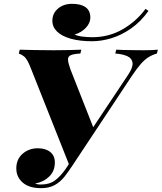

<svg xmlns="http://www.w3.org/2000/svg" viewBox="-20 -967 843 1001"><path d="M194 -5Q238 -5 267.5 -27Q297 -49 324.5 -89.5Q352 -130 386 -186Q386 -186 398.5 -186Q411 -186 411 -186Q383 -145 360.5 -109Q338 -73 315.5 -45Q293 -17 264 -1.5Q235 14 194 14Q132 14 98.5 -15Q65 -44 65 -89Q65 -137 98 -165.5Q131 -194 177 -194Q218 -194 242 -174.5Q266 -155 266 -120Q266 -75 236.5 -46.5Q207 -18 163 -10Q168 -8 175 -6.5Q182 -5 194 -5ZM351 -94 342 -104 142 -608Q132 -634 123.5 -649.5Q115 -665 104.5 -673.5Q94 -682 78 -688L83 -708Q113 -707 162 -706Q211 -705 260 -705Q309 -705 342.5 -706Q376 -707 404 -708L399 -688Q365 -686 349.5 -679.5Q334 -673 334.5 -656.5Q335 -640 347 -606L471 -291L342 -118L648 -577Q674 -616 671 -639.5Q668 -663 644 -674Q620 -685 581 -688L586 -708Q596 -707 622.5 -706.5Q649 -706 679.5 -705.5Q710 -705 728 -705Q772 -705 803 -708L798 -688Q774 -681 754.5 -669Q735 -657 714.5 -634Q694 -611 666 -569ZM369 -787Q386 -779 411.5 -776Q437 -773 465 -773Q551 -774 621.5 -815.5Q692 -857 739 -921L754 -910Q714 -854 664 -819Q614 -784 561.5 -768Q509 -752 460 -752Q396 -752 349.5 -765Q303 -778 278 -802Q253 -826 253 -859Q253 -897 282 -922Q311 -947 356 -947Q401 -947 426 -929.5Q451 -912 451 -875Q451 -847 427.5 -822Q404 -797 369 -787Z"/></svg>

Font: Playfair Display Black
Style: Italic
Weight: 900
Italic angle: -14°
Designer: Claus Eggers Sørensen
Foundry: Claus Eggers Sørensen
Version: Version 1.203